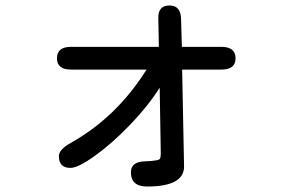

<svg xmlns="http://www.w3.org/2000/svg" viewBox="-20 -633 1040 701"><path d="M645 -379 652 -27Q654 48 517 48Q458 48 458 -4Q458 -43 510 -44Q563 -46 564 -54Q567 -59 567 -73L563 -313Q521 -246 455 -177.5Q389 -109 327 -64.5Q265 -20 237 -20Q195 -20 195 -63Q195 -87 238 -111Q406 -205 515 -379H239Q188 -379 188 -420Q188 -462 239 -462H560L558 -567Q557 -613 599 -613Q639 -613 641 -566L644 -462H788Q840 -462 840 -420Q840 -379 788 -379Z"/></svg>

Font: 寒蝉全圆体
Style: Regular
Weight: 400
Designer: Warren2060
      Designed by Motoya company      

      [Varela Round]
      Joe Prince(Latin component); Avraham Cornf
Foundry: ChillType
Version: Version 3.200